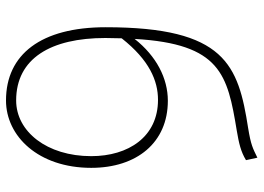

<svg xmlns="http://www.w3.org/2000/svg" viewBox="-136 -708 857 624"><g transform="rotate(90 292.0 -395.5)"><path d="M306 13C422 13 525 -92 525 -264C525 -412 443 -513 307 -513C234 -513 162 -476 106 -405C122 -685 222 -707 404 -737C445 -744 472 -750 500 -767L492 -804C461 -789 451 -783 396 -774C191 -742 68 -700 68 -311C68 -101 156 13 306 13ZM104 -363C175 -453 242 -481 304 -481C424 -481 487 -385 487 -264C487 -120 407 -20 306 -20C169 -20 103 -133 103 -310Z"/></g></svg>

Font: Noto Sans CJK SC Thin
Style: Regular
Weight: 100
Designer: Ryoko NISHIZUKA 西塚涼子 (kana, bopomofo & ideographs); Paul D. Hunt (Latin, Greek & Cyrillic); Sandoll Communications 산돌커뮤니
Foundry: Adobe
Version: Version 2.004;hotconv 1.0.118;makeotfexe 2.5.65603